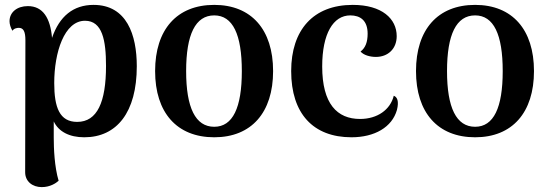

<svg xmlns="http://www.w3.org/2000/svg" viewBox="-20 -548 2243 786"><path d="M363 -528C280 -528 223 -481 193 -393C186 -474 156 -523 94 -523C50 -523 19 -498 19 -461C19 -450 23 -435 31 -422C37 -432 50 -434 57 -434C76 -434 84 -419 84 -383L83 157C83 195 113 218 151 218C185 218 209 202 220 192C203 135 200 60 200 15V-51C220 -9 264 14 325 14C458 14 540 -88 540 -277C540 -405 499 -528 363 -528ZM296 -49C224 -49 202 -108 202 -208C202 -333 243 -463 328 -463C399 -463 414 -383 414 -278C414 -130 378 -49 296 -49Z M857 14C1009 14 1098 -87 1098 -257C1098 -427 1009 -528 857 -528C704 -528 615 -427 615 -257C615 -87 704 14 857 14ZM857 -29C780 -29 742 -107 742 -257C742 -407 780 -485 857 -485C933 -485 970 -407 970 -257C970 -107 933 -29 857 -29Z M1419 14C1513 14 1585 -27 1605 -98C1614 -134 1606 -151 1592 -156C1578 -99 1525 -61 1454 -61C1360 -61 1299 -123 1299 -276C1299 -410 1344 -485 1414 -485C1454 -485 1485 -465 1485 -410C1485 -376 1476 -352 1456 -337C1469 -322 1495 -315 1519 -315C1568 -315 1604 -348 1604 -400C1604 -471 1544 -528 1424 -528C1262 -528 1172 -425 1172 -257C1172 -83 1262 14 1419 14Z M1925 14C2077 14 2166 -87 2166 -257C2166 -427 2077 -528 1925 -528C1772 -528 1683 -427 1683 -257C1683 -87 1772 14 1925 14ZM1925 -29C1848 -29 1810 -107 1810 -257C1810 -407 1848 -485 1925 -485C2001 -485 2038 -407 2038 -257C2038 -107 2001 -29 1925 -29Z"/></svg>

Font: Arima Koshi ExtraBold
Style: Regular
Weight: 800
Designer: Joana Correia and Natanael Gama
Foundry: NDISCOVER
Version: Version 1.019;PS 001.019;hotconv 1.0.88;makeotf.lib2.5.64775